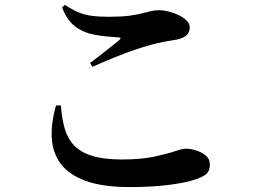

<svg xmlns="http://www.w3.org/2000/svg" viewBox="-20 -742 1040 782"><path d="M232.8 -711.9 244.4 -722.2Q273.2 -703 298.4 -692.4Q323.6 -681.7 352.8 -677.7Q382 -673.7 422.5 -673.7Q471.8 -673.7 503.6 -677.6Q535.5 -681.6 556.7 -687.1Q577.8 -692.5 594 -696.5Q610.1 -700.4 628.2 -700.4Q646.1 -700.4 667.6 -695Q689.1 -689.6 708.5 -680.1Q727.9 -670.7 740.4 -657.7Q752.9 -644.8 752.9 -630.8Q752.9 -591.4 700.8 -581Q677.4 -577 649.8 -572.2Q622.1 -567.3 594.2 -559.1Q564.7 -551.5 525.9 -538.1Q487.1 -524.7 444.1 -507.3Q401.2 -489.8 356.3 -469.9L346.7 -485.4Q376 -507 409.8 -534Q443.6 -561 465.6 -578.5Q477.9 -589.2 461.3 -590Q409.8 -592.4 364.9 -600.6Q320 -608.8 286.3 -634.1Q252.7 -659.4 232.8 -711.9ZM228 -312.5 208.2 -312.3Q187.3 -239.8 190.8 -179.2Q194.4 -118.5 228.2 -74Q261.9 -29.5 330.8 -4.7Q399.7 20 509.4 20Q595.9 20 667.4 11.1Q738.8 2.1 779.6 -12.3Q812.2 -24.1 823.5 -36.4Q834.8 -48.8 834.8 -72.6Q834.8 -94.2 818.1 -108.4Q801.4 -122.5 778.7 -129.5Q755.9 -136.5 737.2 -136.5Q723.4 -136.5 691.3 -125.7Q659.1 -114.9 606.5 -103.7Q553.9 -92.5 476.8 -92.5Q403 -92.5 355.9 -107Q308.7 -121.5 281.9 -149.6Q255.1 -177.7 243.4 -218.8Q231.8 -260 228 -312.5Z"/></svg>

Font: Noto Serif JP
Style: Regular
Weight: 200
Designer: Ryoko NISHIZUKA 西塚涼子 (kana & ideographs); Frank Grießhammer (Latin, Greek & Cyrillic); Wenlong ZHANG 张文龙 (bopomofo); San
Foundry: Adobe
Version: Version 2.001;hotconv 1.1.0;makeotfexe 2.6.0